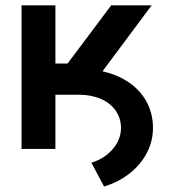

<svg xmlns="http://www.w3.org/2000/svg" viewBox="-20 -550 625 709"><path d="M59.6 -530.3H184.6V-315.4H229.5L390.6 -530.3H540L358.4 -286.6Q415.5 -273.9 457.5 -244.6Q499.5 -215.3 522.2 -172.4Q544.9 -129.4 544.9 -77.1Q544.9 -29.3 522.5 14.2Q500 57.6 459 90.1Q418 122.6 364.3 138.7L317.4 50.8Q365.7 36.1 396 1Q426.3 -34.2 426.8 -77.1Q426.8 -113.3 407.2 -141.4Q387.7 -169.4 352.3 -184.8Q316.9 -200.2 270.5 -200.2H184.6V0H59.6Z"/></svg>

Font: Pretendard SemiBold
Style: Regular
Weight: 600
Designer: Base glyphs from Inter by Rasmus Andersson; Hangeul glyphs from Noto Sans CJK(Source Han Sans) by Jang Soo-young and Kan
Foundry: Kil Hyung-jin
Version: Version 1.309